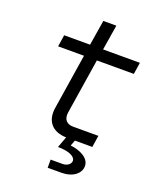

<svg xmlns="http://www.w3.org/2000/svg" viewBox="-162 -806 925 1108"><g transform="rotate(20 300.0 -252.0)"><path d="M266 201H350C419 201 465 165 465 119C465 66 398 40 347 35L360 0H467L478 -72H322C282 -72 261 -98 268 -140L321 -478H548L559 -550H333L358 -705H278L253 -550H94L83 -478H242L189 -140C175 -55 220 -2 306 0L281 68C349 68 389 88 389 114C389 133 369 151 339 151H266Z"/></g></svg>

Font: JetBrains Mono Light
Style: Italic
Weight: 336
Italic angle: -9°
Monospace: yes
Designer: Philipp Nurullin, Konstantin Bulenkov
Foundry: JetBrains
Version: Version 2.305